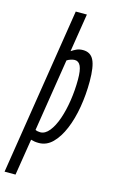

<svg xmlns="http://www.w3.org/2000/svg" viewBox="-180 -792 620 1054"><g transform="rotate(15 130.5 -265.0)"><path d="M-37.7 210 112.3 -740H175.6L141 -522.7Q154.1 -531.6 169.5 -538.9Q184.9 -546.2 206.2 -546.2Q249.3 -546.2 267.4 -509.5Q285.6 -472.9 285.6 -389.1Q285.6 -314.4 273.6 -243.1Q261.6 -171.8 237.8 -114.8Q213.9 -57.7 180.2 -24.2Q146.5 9.4 102.4 9.4Q89 9.4 78.3 7.7Q67.7 6.1 57.6 3L24.6 210ZM95.2 -49.5Q122.8 -49.5 146.1 -78.5Q169.4 -107.5 186.1 -155.7Q202.7 -203.8 211.7 -263Q220.7 -322.2 220.7 -382.7Q220.7 -434.8 209.8 -458.4Q198.8 -482 176.6 -482Q166.7 -482 153.6 -477.7Q140.6 -473.4 132.4 -467.6L67.2 -55.4Q73.3 -52.3 80.6 -50.9Q88 -49.5 95.2 -49.5Z"/></g></svg>

Font: Georama
Style: Italic
Weight: 400
Width: 2
Italic angle: -9°
Designer: Jean-Baptiste Levee
Foundry: Production Type
Version: Version 1.000